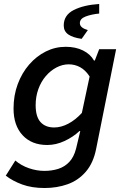

<svg xmlns="http://www.w3.org/2000/svg" viewBox="-20 -738 640 964"><path d="M204 206Q140 206 92 188.5Q44 171 9 144L57 68Q86 93 125 106.5Q164 120 203 120Q240 120 272 110Q304 100 327.5 75.5Q351 51 362 8L383 -80H379Q347 -50 304 -30Q261 -10 217 -10Q139 -10 93.5 -59Q48 -108 48 -193Q48 -259 69 -315.5Q90 -372 126.5 -414Q163 -456 210 -479.5Q257 -503 310 -503Q360 -503 397 -484.5Q434 -466 452 -434H456L478 -491H563L463 8Q449 80 411 124Q373 168 319.5 187Q266 206 204 206ZM252 -98Q287 -98 323 -117Q359 -136 391 -171L430 -354Q409 -386 382.5 -400.5Q356 -415 325 -415Q294 -415 264 -399.5Q234 -384 210 -356Q186 -328 172.5 -290.5Q159 -253 159 -210Q159 -152 183.5 -125Q208 -98 252 -98ZM390 -543Q346 -549 323 -565Q300 -581 300 -610Q300 -662 350 -687.5Q400 -713 478 -718V-670Q438 -666 409.5 -655Q381 -644 381 -622Q381 -609 392 -600.5Q403 -592 421 -587Z"/></svg>

Font: Source Code Pro ExtraLight SemiBold
Style: Italic
Weight: 600
Italic angle: -11°
Monospace: yes
Version: Version 1.016;hotconv 1.0.116;makeotfexe 2.5.65601